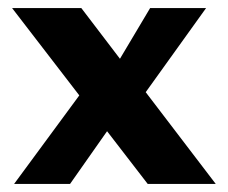

<svg xmlns="http://www.w3.org/2000/svg" viewBox="-20 -457 566 477"><path d="M516 0H347L246 -131L154 0H15L177 -220L10 -437H182L278 -311L353 -437H492L342 -228Z"/></svg>

Font: Reem Kufi
Style: Bold
Weight: 700
Designer: Khaled Hosny
Version: Version 1.001